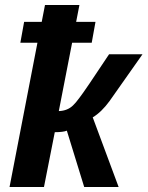

<svg xmlns="http://www.w3.org/2000/svg" viewBox="-20 -744 587 764"><path d="M61 -574 76 -657H146L159 -724H296L283 -657H360L345 -574H267L214 -302Q248 -303 270 -324Q281 -334 297 -356Q316 -380 414 -528H547L416 -342Q384 -298 349 -277L452 0H315L246 -224Q231 -218 198 -218L155 0H18L129 -574Z"/></svg>

Font: Libra Sans
Style: Bold Italic
Weight: 700
Italic angle: -12°
Foundry: Context Ltd
Version: Version 1.002